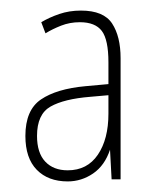

<svg xmlns="http://www.w3.org/2000/svg" viewBox="-20 -742 303 363"><path d="M133 -722Q176 -722 192 -697.5Q208 -673 208 -632V-403H191L188 -459Q178 -429 156 -414Q134 -399 108 -399Q71 -399 49.5 -421Q28 -443 28 -485Q28 -534 57.5 -554Q87 -574 141 -579L185 -583V-624Q185 -667 172.5 -683.5Q160 -700 131 -700Q112 -700 95.5 -693.5Q79 -687 66 -679L58 -700Q73 -709 92 -715.5Q111 -722 133 -722ZM151 -559Q101 -555 75.5 -540.5Q50 -526 50 -485Q50 -453 65.5 -436.5Q81 -420 108 -420Q145 -420 165 -449.5Q185 -479 185 -527V-562Z"/></svg>

Font: Noto Sans Telugu ExtraCondensed Thin
Style: Regular
Weight: 100
Width: 2
Designer: Jelle Bosma - Monotype Design Team
Foundry: Monotype Imaging Inc.
Version: Version 2.005; ttfautohint (v1.8.4.7-5d5b)